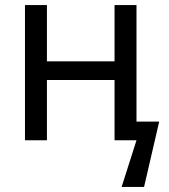

<svg xmlns="http://www.w3.org/2000/svg" viewBox="-20 -556 668 761"><path d="M79 -536H166V-313H434V-536H521V-74H611L551 185H462L521 0H434V-239H166V0H79Z"/></svg>

Font: Noto Sans Display
Style: Regular
Weight: 400
Designer: Monotype Design team
Foundry: Monotype Imaging Inc.
Version: Version 1.000